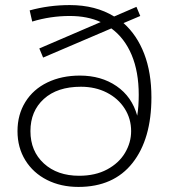

<svg xmlns="http://www.w3.org/2000/svg" viewBox="-20 -732 667 757"><path d="M49 -215Q49 -280 80 -330Q111 -380 167 -407Q223 -434 295 -434Q379 -434 439.5 -392.5Q500 -351 521 -276Q527 -312 527 -358Q527 -449 499 -515.5Q471 -582 419 -620L150 -505L135 -541L377 -645Q325 -669 255 -669Q179 -669 107 -647L97 -691Q173 -712 255 -712Q357 -712 430 -667L518 -705L533 -669L467 -641Q520 -594 548.5 -520Q577 -446 577 -348Q577 -184 502.5 -89.5Q428 5 289 5Q220 5 165.5 -22.5Q111 -50 80 -100Q49 -150 49 -215ZM497 -215Q497 -264 471.5 -304Q446 -344 401 -367Q356 -390 299 -390Q206 -390 153 -342Q100 -294 100 -215Q100 -136 153 -87.5Q206 -39 292 -39Q356 -39 402.5 -64Q449 -89 473 -129.5Q497 -170 497 -215Z"/></svg>

Font: Goldbeck Next Light
Style: Regular
Weight: 300
Designer: Julieta Ulanovsky
Foundry: Julieta Ulanovsky
Version: Version 7.200